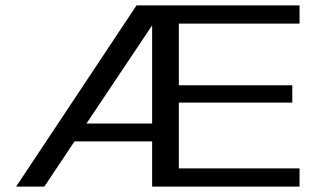

<svg xmlns="http://www.w3.org/2000/svg" viewBox="-20 -695 1205 715"><path d="M40 0 488.5 -675H1095.5V-607H646V-377.5H1068.5V-313H646V-68H1095.5V0H546.5V-168.5H257.5L145 0ZM302 -235H546.5V-600.5Z"/></svg>

Font: Anybody ExtraExpanded
Style: Regular
Weight: 400
Width: 8
Designer: Tyler Finck
Foundry: Etcetera Type Company
Version: Version 1.010; ttfautohint (v1.8.3) -l 8 -r 50 -G 200 -x 14 